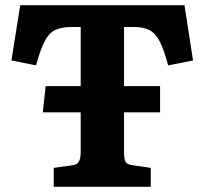

<svg xmlns="http://www.w3.org/2000/svg" viewBox="-20 -720 787 740"><path d="M187 0V-73L258 -83Q278 -85 284.5 -98Q291 -111 291 -134V-287H145L156 -388H291V-616H256Q216 -616 192 -604Q168 -592 151.5 -560Q135 -528 119 -468L24 -487L58 -700H691L724 -487L628 -468Q612 -529 595.5 -560.5Q579 -592 556 -604Q533 -616 495 -616H458V-388H597V-287H458V-132Q458 -110 463 -98Q468 -86 492 -83L561 -73V0Z"/></svg>

Font: Literata 12pt
Style: Bold
Weight: 700
Designer: Latin by Veronika Burian and Jose Scaglione. Greek by Irene Vlachou. Cyrillic by Vera Evstafieva.
Foundry: TypeTogether
Version: Version 3.002